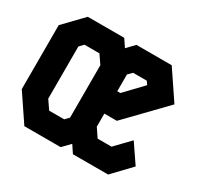

<svg xmlns="http://www.w3.org/2000/svg" viewBox="-124 -690 853 832"><g transform="rotate(30 303.0 -274.0)"><path d="M91 -548 0 -453.5V-133.5L90 0H271.5L308 -37.5L333 0H509L595 -90L531 -184L461.5 -112H392L363 -155V-220.5H425.5L606 -407L511 -548H334.5L298.5 -510.5L273.5 -548ZM120 -155V-416L139 -436H214L243 -393.5V-131L224.5 -112H149.5ZM363 -416.5 382.5 -436H451L462 -420L378.5 -332.5H363Z"/></g></svg>

Font: Kode
Style: Regular
Weight: 400
Monospace: yes
Designer: Isa Ozler
Foundry: Kadena LLC
Version: Version 1.000;gftools[0.9.28]